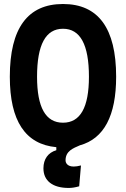

<svg xmlns="http://www.w3.org/2000/svg" viewBox="-20 -723 626 954"><path d="M321.3 210.9C336.4 210.9 353.5 208.5 373.5 202.6L382.3 99.1C367.7 103 356 104.5 346.2 104.5C314 104.5 305.7 85.9 305.7 73.7C305.7 27.3 343.3 13.7 377 -1C496.6 -34.2 557.1 -147.5 557.1 -341.8C557.1 -583 468.3 -703.1 293 -703.1C117.7 -703.1 28.8 -583 28.8 -341.8C28.8 -121.6 106.4 -5.9 259.8 8.3V23.4C219.2 35.2 195.8 67.4 195.8 113.3C195.8 175.3 241.2 210.9 321.3 210.9ZM293 -113.3C207 -113.3 164.1 -189 164.1 -341.8C164.1 -501 207 -580.1 293 -580.1C378.9 -580.1 421.9 -501 421.9 -341.8C421.9 -189 378.9 -113.3 293 -113.3Z"/></svg>

Font: Cascadia Code
Style: Bold
Weight: 700
Monospace: yes
Designer: Aaron Bell
Foundry: Saja Typeworks
Version: Version 2404.023